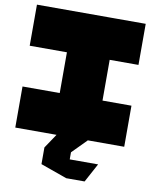

<svg xmlns="http://www.w3.org/2000/svg" viewBox="-102 -806 901 1123"><g transform="rotate(10 348.5 -245.0)"><path d="M246 0V-486L448 -730H500V-244L298 0ZM25 0V-244H246V0ZM298 0 500 -244H672V0ZM25 -486V-730H448L246 -486ZM500 -486V-730H671V-486ZM213 86V85L270 0H455V1L371 86ZM370 240 213 184V86H371V240ZM371 240V128H539V129L479 240Z"/></g></svg>

Font: Foldit Black
Style: Regular
Weight: 900
Version: Version 1.003